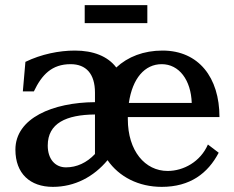

<svg xmlns="http://www.w3.org/2000/svg" viewBox="-20 -713 910 748"><path d="M272 -516C210 -516 141 -502 79 -472L69 -357H112C143 -422 182 -463 255 -463C315 -463 350 -426 350 -352V-315C186 -314 40 -253 40 -130C40 -37 97 15 186 15C271 15 345 -24 399 -89C444 -24 520 15 610 15C721 15 790 -38 832 -118L790 -150C761 -83 695 -47 633 -47C545 -47 478 -125 478 -249V-257H835C835 -411 754 -516 613 -516C540 -516 478 -492 433 -450C400 -494 343 -516 272 -516ZM166 -146C166 -233 238 -266 350 -267V-113C318 -79 279 -61 237 -61C195 -61 166 -93 166 -146ZM310 -623H554V-693H310ZM482 -312C496 -408 544 -463 610 -463C678 -463 724 -401 727 -312Z"/></svg>

Font: LT Superior Serif Semibold
Style: Regular
Weight: 600
Designer: Daniel Lyons
Foundry: LyonsType
Version: Version 2.120;FEAKit 1.0